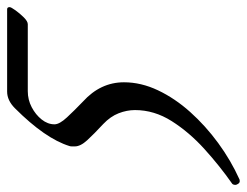

<svg xmlns="http://www.w3.org/2000/svg" viewBox="-142 -350 693 539"><g transform="rotate(-90 204.5 -80.5)"><path d="M-35 246Q-39 246 -42 241.5Q-45 237 -45 234Q-45 228 -42 225Q8 190 55.5 147Q103 104 134 55Q165 6 165 -48Q165 -71 156 -94Q147 -117 126 -137Q98 -163 80.5 -182Q63 -201 63 -217Q63 -222 63 -225.5Q63 -229 64 -232Q85 -300 170 -385Q192 -407 217 -407H448Q454 -407 454 -400Q454 -396 445 -383.5Q436 -371 425 -360Q414 -349 406 -349H218Q194 -349 173 -338Q152 -327 138.5 -310Q125 -293 125 -274Q125 -260 144.5 -239Q164 -218 189 -194Q243 -145 243 -79Q243 -31 220.5 16.5Q198 64 159.5 107Q121 150 72.5 185.5Q24 221 -29 245Q-30 246 -35 246Z"/></g></svg>

Font: Junicode
Style: Italic
Weight: 400
Italic angle: -11°
Designer: Peter S. Baker
Version: Version 2.100; ttfautohint (v1.8.4)